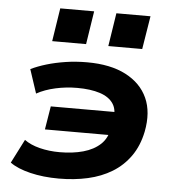

<svg xmlns="http://www.w3.org/2000/svg" viewBox="-53 -791 773 852"><g transform="rotate(5 333.5 -365.5)"><path d="M240 11Q170 11 112.5 -3Q55 -17 22 -41L76 -147Q103 -127 144.5 -116.5Q186 -106 234 -106Q292 -106 338.5 -119Q385 -132 414.5 -159.5Q444 -187 451 -232L464 -201H160L177 -305H482L458 -269Q467 -313 448.5 -341.5Q430 -370 388.5 -383.5Q347 -397 287 -397Q238 -397 190.5 -386.5Q143 -376 107 -356L72 -462Q103 -477 141.5 -488.5Q180 -500 225.5 -507Q271 -514 321 -514Q425 -514 493.5 -478.5Q562 -443 590.5 -380Q619 -317 602 -230Q589 -166 556.5 -120Q524 -74 476.5 -45Q429 -16 369 -2.5Q309 11 240 11ZM408 -594 431 -742H583L559 -594ZM158 -594 181 -742H332L309 -594Z"/></g></svg>

Font: Nunito Sans 7pt SemiExpanded ExtraBold
Style: Italic
Weight: 800
Width: 6
Italic angle: -9°
Designer: Vernon Adams
Foundry: Vernon Adams
Version: Version 3.101;gftools[0.9.27]